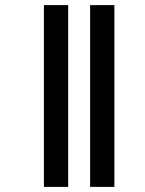

<svg xmlns="http://www.w3.org/2000/svg" viewBox="-20 -682 569 752"><path d="M152 -662H247V50H152ZM333 -662H428V50H333Z"/></svg>

Font: Noto Sans Sinhala ExtraCondensed SemiBold
Style: Regular
Weight: 600
Width: 2
Designer: Jelle Bosma - Monotype Design Team
Foundry: Monotype Imaging Inc.
Version: Version 2.006; ttfautohint (v1.8.4.7-5d5b)